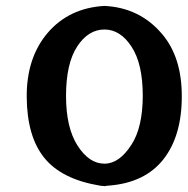

<svg xmlns="http://www.w3.org/2000/svg" viewBox="-20 -632 644 656"><path d="M336.9 -72.8Q387.7 -72.8 429.2 -137.7Q467.3 -196.3 467.8 -304.2Q467.8 -414.6 429.2 -472.7Q391.1 -531.2 336.9 -531.2Q281.7 -531.2 243.7 -473.1Q205.6 -414.6 205.6 -304.2Q205.6 -195.8 245.1 -134.3Q284.7 -72.8 336.9 -72.8ZM336.9 -611.8Q456.5 -606 532.7 -517.1Q601.6 -437 601.1 -302.2Q601.1 -167.5 538.1 -87.4Q475.1 -7.8 353.5 2Q346.7 2.4 343.8 2.9Q340.8 3.9 339.4 3.9Q337.4 3.9 336.4 3.9Q335.4 3.9 334 3.4Q331.1 3.9 319.8 2Q189.5 -20 130.9 -93.3Q72.3 -166 71.3 -300.3Q70.3 -434.6 143.1 -520Q216.3 -605 336.9 -611.8Z"/></svg>

Font: Dyuthi
Style: Regular
Weight: 400
Designer: Hiran Venugopalan, Hussain K H and Suresh P for Sawthanthra Malayalam Computing (SMC)
Version: Version 3.0.0+20221109